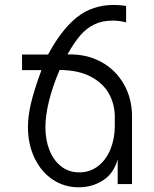

<svg xmlns="http://www.w3.org/2000/svg" viewBox="-20 -764 640 797"><path d="M96 -237.5Q96 -281 108.5 -334.8Q121 -388.5 152 -473H71.5V-537.5H179.5Q235 -641 299.2 -692.2Q363.5 -743.5 452.5 -743.5Q478 -743.5 503.5 -739.5V-671Q475.5 -678.5 449 -678.5Q404.5 -678.5 371.8 -662.8Q339 -647 313 -616.8Q287 -586.5 260 -538Q338 -540.5 399 -507.5Q460 -474.5 494 -414.8Q528 -355 528 -281.5V0H468.5V-102.5Q452 -43.5 407.2 -15Q362.5 13.5 307 13.5Q247 13.5 199 -18.5Q151 -50.5 123.5 -107.8Q96 -165 96 -237.5ZM456.5 -241.5V-279.5Q456.5 -330.5 432.5 -374.5Q408.5 -418.5 357 -445.8Q305.5 -473 227.5 -473.5Q198.5 -406 183.5 -345.2Q168.5 -284.5 168.5 -236Q168.5 -183.5 185.2 -141Q202 -98.5 233.8 -73.5Q265.5 -48.5 309 -48.5Q354 -48.5 387.5 -74.8Q421 -101 438.8 -145Q456.5 -189 456.5 -241.5Z"/></svg>

Font: JuliaMono Light
Style: Regular
Weight: 300
Monospace: yes
Designer: cormullion
Foundry: corm
Version: Version 0.054; ttfautohint (v1.8.4)